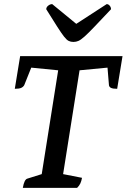

<svg xmlns="http://www.w3.org/2000/svg" viewBox="-20 -914 616 934"><path d="M91 0Q98 -41 113 -45L183 -67L263 -572L132 -585L98 -500Q93 -491 83 -486.5Q73 -482 52 -482L78 -641H576L550 -482Q529 -482 520 -486.5Q511 -491 510 -500L503 -585L367 -572L287 -67L379 -49Q376 -33 371 -22Q366 -11 355 0ZM337 -710Q324 -710 314 -715Q304 -720 291.5 -736Q279 -752 258.5 -784Q238 -816 205 -869Q205 -879 214.5 -886.5Q224 -894 234 -894L351 -798L499 -894Q507 -894 513.5 -886.5Q520 -879 520 -869Q470 -816 439.5 -784Q409 -752 391 -736Q373 -720 361.5 -715Q350 -710 337 -710Z"/></svg>

Font: Petrona SemiBold
Style: Italic
Weight: 600
Italic angle: -9°
Designer: Ringo R. Seeber
Foundry: Ringo R. Seeber
Version: Version 2.001; ttfautohint (v1.8.3)